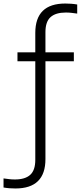

<svg xmlns="http://www.w3.org/2000/svg" viewBox="-93 -838 458 1088"><path d="M-5.5 230Q-21 230 -38.5 228.8Q-56 227.5 -73 224.5V173Q-55 175.5 -40.5 177.2Q-26 179 -8.5 179Q49 179 78 153Q107 127 107 68V-491H6V-541.5H107V-651.5Q107 -818 277 -818Q292.5 -818 310 -816.8Q327.5 -815.5 344.5 -812.5V-761Q326.5 -763.5 312 -765.2Q297.5 -767 280 -767Q222.5 -767 193.5 -741Q164.5 -715 164.5 -656V-541.5H325.5V-491H164.5V63.5Q164.5 230 -5.5 230Z"/></svg>

Font: Encode Sans SmCnd Lt
Style: Regular
Weight: 300
Width: 4
Designer: Multiple Designers
Foundry: Impallari Type
Version: Version 3.002; ttfautohint (v1.8.3) -l 8 -r 50 -G 200 -x 14 